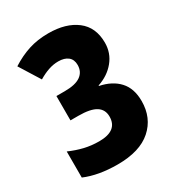

<svg xmlns="http://www.w3.org/2000/svg" viewBox="-176 -832 871 950"><g transform="rotate(-30 259.5 -357.0)"><path d="M218 10Q109 10 31 -23V-172Q72 -154 112 -144.5Q152 -135 196 -135Q301 -135 301 -216Q301 -256 269.5 -276Q238 -296 169 -296H124V-435H172Q233 -435 262.5 -456Q292 -477 292 -516Q292 -547 272 -563Q252 -579 217 -579Q189 -579 161 -569.5Q133 -560 103 -542L30 -659Q80 -691 131 -707.5Q182 -724 244 -724Q344 -724 404 -678Q464 -632 464 -544Q464 -485 427.5 -440.5Q391 -396 331 -376V-373Q400 -359 438.5 -317Q477 -275 477 -203Q477 -107 411 -48.5Q345 10 218 10Z"/></g></svg>

Font: Noto Sans Malayalam Condensed Black
Style: Regular
Weight: 900
Width: 3
Designer: Jelle Bosma - Monotype Design Team
Foundry: Monotype Imaging Inc.
Version: Version 2.104; ttfautohint (v1.8.4.7-5d5b)